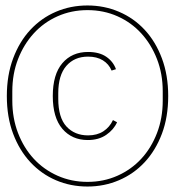

<svg xmlns="http://www.w3.org/2000/svg" viewBox="-20 -700 640 702"><path d="M300 -18Q238 -18 184.5 -41Q131 -64 91 -107Q51 -150 28 -211Q5 -272 5 -349Q5 -425 28 -486.5Q51 -548 91 -591Q131 -634 184.5 -657Q238 -680 300 -680Q361 -680 415 -657Q469 -634 509 -591Q549 -548 572 -486.5Q595 -425 595 -349Q595 -272 572 -211Q549 -150 509 -107Q469 -64 415 -41Q361 -18 300 -18ZM300 -35Q359 -35 409.5 -57.5Q460 -80 496.5 -119.5Q533 -159 554 -213.5Q575 -268 575 -332V-366Q575 -430 554 -484Q533 -538 496.5 -578Q460 -618 409.5 -640.5Q359 -663 300 -663Q241 -663 190.5 -640.5Q140 -618 103.5 -578Q67 -538 46 -484Q25 -430 25 -366V-332Q25 -268 46 -213.5Q67 -159 103.5 -119.5Q140 -80 190.5 -57.5Q241 -35 300 -35ZM301 -188Q243 -188 208 -229Q173 -270 173 -349Q173 -428 208 -469Q243 -510 302 -510Q343 -510 368.5 -492.5Q394 -475 404 -447L388 -442Q378 -466 356 -479.5Q334 -493 302 -493Q252 -493 222.5 -459Q193 -425 193 -359V-339Q193 -270 223 -237.5Q253 -205 302 -205Q335 -205 358 -220Q381 -235 393 -261L408 -253Q396 -226 368.5 -207Q341 -188 301 -188Z"/></svg>

Font: IBM Plex Mono Thin
Style: Regular
Weight: 100
Monospace: yes
Designer: Mike Abbink, Paul van der Laan, Pieter van Rosmalen
Foundry: Bold Monday
Version: Version 2.3